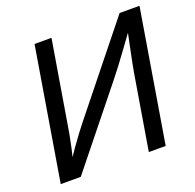

<svg xmlns="http://www.w3.org/2000/svg" viewBox="-127 -860 1008 993"><g transform="rotate(-20 376.5 -364.0)"><path d="M620.1 0H527.3L596.2 -415Q599.6 -434.1 606.2 -467.5Q612.8 -501 622.3 -546.9Q631.8 -592.8 643.6 -648.9H660.2Q614.7 -586.4 584 -544.2Q553.2 -502 530.3 -471.7Q507.3 -441.4 485.4 -414.1L152.8 0H42.5L163.1 -727.5H256.3L182.1 -281.2Q178.2 -256.3 172.4 -224.1Q166.5 -191.9 158.2 -154.5Q149.9 -117.2 138.7 -75.7H125.5Q150.9 -116.2 176.3 -152.3Q201.7 -188.5 223.1 -216.8Q244.6 -245.1 258.3 -262.2L631.3 -727.5H740.7Z"/></g></svg>

Font: Inter Variable
Style: Italic
Weight: 400
Italic angle: -9.39999°
Designer: Rasmus Andersson
Foundry: rsms
Version: Version 4.001;git-9221beed3